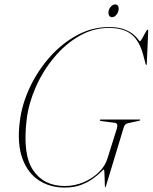

<svg xmlns="http://www.w3.org/2000/svg" viewBox="-20 -836 688 866"><path d="M471 -714Q512.5 -714 538.8 -704.2Q565 -694.5 580 -682Q595 -669.5 602 -659.8Q609 -650 611.5 -650Q614.5 -650 621.5 -663Q628.5 -676 635.8 -689Q643 -702 645 -702Q648.5 -702 648.5 -696.5L642 -547.5Q642 -543 640 -543Q638 -543 636.5 -548L626 -588Q609 -652 572.8 -681Q536.5 -710 471 -710Q400.5 -710 337.2 -673.5Q274 -637 223.8 -576.5Q173.5 -516 141.5 -443.5Q109.5 -371 100.5 -299Q81 -140 129.2 -68.5Q177.5 3 272 3Q316.5 3 356.8 -14Q397 -31 425.5 -59Q454 -87 464 -119L507 -256Q514 -280 498 -282L437 -290Q430 -291 430.5 -294Q430.5 -297 434.5 -297H609.5Q612.5 -297 612.5 -295Q612 -292 606 -291L556 -280Q542.5 -277 538 -261L458 3Q456 9 453.5 9Q453 9 452.8 -3.2Q452.5 -15.5 452 -31.2Q451.5 -47 450.8 -59.2Q450 -71.5 449 -71.5Q446 -71.5 434 -59.2Q422 -47 400 -30.8Q378 -14.5 346.2 -2.2Q314.5 10 271.5 10Q205 10 154.8 -23Q104.5 -56 80.8 -121.8Q57 -187.5 69 -285.5Q78 -363 113.2 -439Q148.5 -515 203.2 -577.2Q258 -639.5 326.8 -676.8Q395.5 -714 471 -714ZM485 -758.5Q475.5 -758.5 471.5 -767.2Q467.5 -776 470 -787.5Q473 -799 481.5 -807.5Q490 -816 499.5 -816Q509.5 -816 513.2 -807.5Q517 -799 514 -787.5Q511.5 -776 503.2 -767.2Q495 -758.5 485 -758.5Z"/></svg>

Font: Fraunces 144pt S000 Thin
Style: Italic
Weight: 100
Italic angle: -16°
Version: Version 1.000; ttfautohint (v1.8.3)